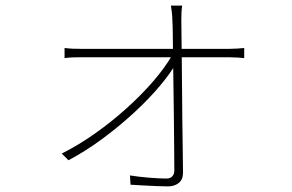

<svg xmlns="http://www.w3.org/2000/svg" viewBox="-20 -621 1040 684"><path d="M629 -601Q627 -588 626.5 -575.5Q626 -563 626 -549Q626 -538 626.5 -503Q627 -468 627.5 -417.5Q628 -367 628.5 -309.5Q629 -252 629.5 -194.5Q630 -137 631 -88Q632 -39 632 -6Q632 19 616.5 31Q601 43 579 43Q564 43 538.5 42Q513 41 487.5 39.5Q462 38 445 37L443 4Q474 9 511 12Q548 15 573 15Q587 15 594 7Q601 -1 601 -13Q601 -44 600.5 -92.5Q600 -141 599.5 -197.5Q599 -254 598 -311Q597 -368 596.5 -418Q596 -468 595.5 -503Q595 -538 594 -549Q594 -560 592.5 -574Q591 -588 589 -601ZM210 -450Q227 -448 239.5 -447.5Q252 -447 268 -447Q274 -447 303.5 -447Q333 -447 377.5 -447Q422 -447 474.5 -447Q527 -447 580 -447Q633 -447 679 -447Q725 -447 757 -447Q789 -447 798 -447Q809 -447 825.5 -448Q842 -449 850 -450V-414Q842 -415 826 -416Q810 -417 797 -417Q788 -417 756.5 -417Q725 -417 679 -417Q633 -417 580.5 -417Q528 -417 475 -417Q422 -417 377.5 -417Q333 -417 303.5 -417Q274 -417 268 -417Q250 -417 237.5 -416.5Q225 -416 210 -414ZM200 -74Q260 -104 320 -146.5Q380 -189 433.5 -237.5Q487 -286 528 -334Q569 -382 593 -424H609L610 -400Q589 -362 550 -315.5Q511 -269 458.5 -220.5Q406 -172 346 -127.5Q286 -83 224 -50Z"/></svg>

Font: Noto Sans SC Thin
Style: Regular
Weight: 100
Designer: Ryoko NISHIZUKA 西塚涼子 (kana, bopomofo & ideographs); Paul D. Hunt (Latin, Greek & Cyrillic); Sandoll Communications 산돌커뮤니
Foundry: Adobe
Version: Version 2.004-H2;hotconv 1.0.118;makeotfexe 2.5.65603